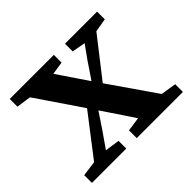

<svg xmlns="http://www.w3.org/2000/svg" viewBox="-118 -637 791 791"><g transform="rotate(-45 277.0 -242.0)"><path d="M12 0V-45L100 -57H129L212 -45V0ZM37 0 251 -278 289 -246H278L195 -122L110 0ZM273 0V-45L390 -62H432L542 -45V0ZM302 -218 267 -253H277L356 -370L437 -483H509ZM371 0 229 -212 44 -484H181L317 -283L513 0ZM17 -439V-484H274V-439L177 -424H122ZM339 -439V-484H526V-439L443 -425H416Z"/></g></svg>

Font: Source Serif 4 18pt SemiBold
Style: Regular
Weight: 600
Designer: Frank Grießhammer
Foundry: Adobe Systems Incorporated
Version: Version 4.004;hotconv 1.0.116;makeotfexe 2.5.65601